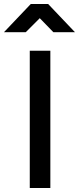

<svg xmlns="http://www.w3.org/2000/svg" viewBox="-69 -941 395 961"><path d="M80 0V-687H183V0ZM-49 -780 85 -921H172L306 -780H198L130 -850L60 -780Z"/></svg>

Font: TitilliumText
Style: Medium
Weight: 500
Designer: Accademia di Belle Arti di Urbino and others
Foundry: Accademia di Belle Arti di Urbino and others.
Version: Version 60.001